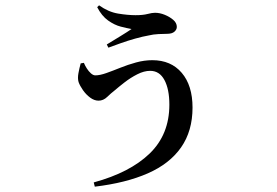

<svg xmlns="http://www.w3.org/2000/svg" viewBox="-20 -621 1040 721"><path d="M332 64Q468 27 542 -44.5Q616 -116 616 -228Q616 -286 597.5 -320.5Q579 -355 544 -355Q521 -355 495.5 -342Q470 -329 447.5 -311.5Q425 -294 410 -281Q397 -271 382.5 -257Q368 -243 350 -243Q334 -243 318.5 -254.5Q303 -266 291.5 -282.5Q280 -299 275 -313Q271 -327 274.5 -346Q278 -365 283 -383L295 -385Q299 -375 306 -364Q313 -353 321.5 -345.5Q330 -338 338 -338Q355 -338 379 -346.5Q403 -355 431.5 -366.5Q460 -378 491 -386.5Q522 -395 552 -395Q622 -395 662.5 -347.5Q703 -300 703 -217Q703 -129 660 -67.5Q617 -6 535 30Q453 66 336 80ZM381 -454Q404 -468 431 -484.5Q458 -501 474 -512Q457 -515 433.5 -521Q410 -527 386 -544Q362 -561 345 -594L352 -601Q387 -576 423.5 -570Q460 -564 489 -564Q517 -564 534 -568.5Q551 -573 562 -573Q580 -573 598.5 -565.5Q617 -558 630.5 -546.5Q644 -535 644 -520Q644 -510 635 -502Q626 -494 607 -494Q595 -494 575 -493Q555 -492 539 -488Q516 -484 487.5 -476Q459 -468 432.5 -458.5Q406 -449 387 -442Z"/></svg>

Font: Noto Serif TC SemiBold
Style: Regular
Weight: 600
Version: Version 2.002-H1;hotconv 1.1.0;makeotfexe 2.6.0